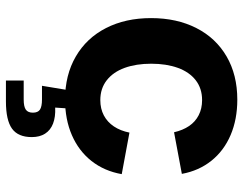

<svg xmlns="http://www.w3.org/2000/svg" viewBox="-104 -488 797 628"><g transform="rotate(90 294.0 -174.5)"><path d="M39.7 -270.6Q39.7 -354.8 72.2 -418.6Q104.6 -482.4 165 -517.6Q225.3 -552.7 306.4 -552.7Q370.8 -552.7 422.2 -530.8Q473.5 -508.9 506.3 -467.9Q539.1 -426.8 549.2 -371.3L413.1 -345.8Q406.6 -374.3 392.7 -394.9Q378.8 -415.4 357.3 -426.4Q335.8 -437.5 308 -437.5Q269.7 -437.5 243 -416.7Q216.2 -396 202.5 -358.3Q188.9 -320.7 188.9 -271.1Q188.9 -221.8 202.5 -184.2Q216.2 -146.6 243.1 -125.6Q270 -104.6 308 -104.6Q336 -104.6 357.9 -116.1Q379.7 -127.6 394 -149Q408.3 -170.4 414.2 -199.9L550.1 -174.7Q540 -117.6 507.1 -75.8Q474.2 -34.1 422.7 -11.7Q371.3 10.7 306.4 10.7Q225.5 10.7 165.2 -24.5Q104.8 -59.6 72.3 -123.2Q39.7 -186.8 39.7 -270.6ZM243.8 146H305.9Q329.3 146 339.2 139Q349 132.1 349 115.9Q349 99.6 339.2 92.9Q329.3 86.2 305.9 86.2H261.1L278.9 -21.3H335.3V0L332.4 43Q363.1 41.6 384.8 50Q406.5 58.4 417.7 76.1Q428.9 93.7 428.9 119.5Q428.9 164.3 401.3 184.2Q373.7 204.1 312.2 204.1H243.8Z"/></g></svg>

Font: Raveo Variable
Style: Regular
Weight: 400
Designer: Jakub Foglar, Rasmus Andersson (Inter)
Foundry: Jakubfoglar.com
Version: Version 1.000;Glyphs 3.2.3 (3260)